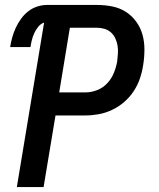

<svg xmlns="http://www.w3.org/2000/svg" viewBox="-20 -755 640 775"><path d="M48 0 158 -664Q144 -659 134 -646.5Q124 -634 118 -620.5Q112 -607 108.5 -593Q105 -579 103 -565H21Q24 -585 29.5 -604.5Q35 -624 43.5 -642.5Q52 -661 64.5 -678.5Q77 -696 93.5 -709Q110 -722 130 -728.5Q150 -735 169 -735H371Q403 -735 433 -729Q463 -723 487.5 -707.5Q512 -692 529.5 -668Q547 -644 555 -615.5Q563 -587 563 -555.5Q563 -524 558 -493Q554 -466 545 -439Q536 -412 520 -387.5Q504 -363 481.5 -343.5Q459 -324 432.5 -311.5Q406 -299 378.5 -294Q351 -289 324 -289H204L156 0ZM219 -382H324Q348 -382 371.5 -391Q395 -400 412.5 -418.5Q430 -437 439.5 -460.5Q449 -484 453 -507Q455 -524 456 -540Q457 -556 454.5 -571Q452 -586 445.5 -600Q439 -614 428 -624Q417 -634 402 -638.5Q387 -643 371 -643H262Z"/></svg>

Font: Iosevka SS04 Semibold Extended
Style: Italic
Weight: 600
Width: 7
Italic angle: -9°
Monospace: yes
Designer: Belleve Invis
Foundry: Belleve Invis
Version: Version 19.0.0; ttfautohint (v1.8.4)